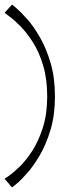

<svg xmlns="http://www.w3.org/2000/svg" viewBox="-22 -623 305 842"><path d="M31 199 -2 161Q-2 161 17 148Q36 135 64 108Q92 81 119.5 38.5Q147 -4 166 -63.5Q185 -123 185 -200Q185 -276 167.5 -335Q150 -394 123 -436.5Q96 -479 68.5 -507Q41 -535 21 -549.5Q1 -564 -2 -567L31 -603Q31 -603 50 -587Q69 -571 97 -539.5Q125 -508 153 -459.5Q181 -411 200 -346.5Q219 -282 219 -200Q219 -119 200 -55Q181 9 153 57Q125 105 97 136.5Q69 168 50 183.5Q31 199 31 199Z"/></svg>

Font: Darker Grotesque
Style: Regular
Weight: 400
Designer: Gabriel Lam
Foundry: TypeRant
Version: Version 1.000;gftools[0.9.28]